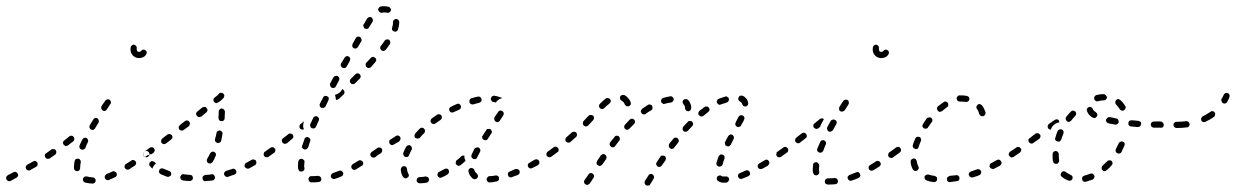

<svg xmlns="http://www.w3.org/2000/svg" viewBox="-30 -573 3978 618"><path d="M275 15Q278 12 278 8Q278 6 277 4Q276 2 275 1Q274 -1 272 -1Q270 -2 268 -2Q257 -3 250 -5Q248 -5 246 -5Q244 -5 242 -4Q240 -3 239 -1Q238 1 237 2Q236 6 238 10Q241 14 245 15Q255 17 268 18Q272 18 275 15ZM26 -3Q27 -5 28 -7Q29 -9 28 -11Q28 -13 27 -14Q26 -16 25 -17Q23 -19 21 -19Q20 -20 18 -20Q16 -20 14 -19L-5 -9Q-8 -7 -10 -3Q-11 1 -9 5Q-7 8 -3 10Q1 11 5 9L23 -1Q25 -2 26 -3ZM344 -5Q345 -7 346 -9Q346 -11 346 -13Q346 -15 345 -16Q343 -20 339 -21Q335 -23 332 -21Q322 -16 313 -13Q311 -12 310 -10Q309 -9 308 -7Q307 -5 307 -3Q307 -1 308 1Q309 4 313 6Q317 8 321 6Q330 2 341 -3Q342 -4 344 -5ZM208 -33V-32Q208 -28 211 -25Q214 -22 218 -22Q220 -22 222 -23Q224 -23 225 -25Q227 -26 227 -28Q228 -30 228 -32V-33Q228 -41 230 -51Q230 -53 230 -55Q229 -57 228 -58Q227 -60 226 -61Q224 -62 222 -62Q218 -63 214 -61Q211 -58 210 -54Q208 -43 208 -33ZM91 -42Q92 -46 90 -50Q88 -53 84 -55Q80 -56 76 -53Q67 -48 58 -43Q55 -41 53 -37Q52 -33 54 -29Q55 -28 57 -26Q59 -25 60 -25Q62 -24 64 -24Q66 -25 68 -26Q77 -31 86 -36Q90 -38 91 -42ZM408 -46Q409 -50 407 -53Q405 -55 404 -56Q402 -57 400 -58Q398 -58 396 -58Q394 -58 393 -56Q384 -51 375 -45Q372 -43 371 -39Q370 -35 372 -32Q373 -30 375 -29Q376 -28 378 -27Q380 -27 382 -27Q384 -27 386 -28Q394 -34 404 -40Q407 -42 408 -46ZM150 -78Q151 -80 151 -82Q152 -84 151 -85Q151 -87 150 -89Q148 -92 144 -93Q139 -94 136 -92Q128 -86 119 -80Q115 -78 114 -74Q114 -70 116 -66Q118 -63 122 -62Q126 -61 130 -63Q139 -69 147 -75Q149 -76 150 -78ZM449 -72Q451 -73 451 -75Q451 -77 451 -79Q450 -81 449 -83Q447 -86 443 -87Q439 -88 435 -85Q433 -84 432 -82Q431 -80 430 -78Q430 -76 431 -74Q431 -72 432 -71Q435 -67 439 -67Q443 -66 446 -68L447 -69Q448 -70 449 -72ZM226 -97Q228 -93 232 -92Q233 -91 235 -91Q237 -91 239 -92Q241 -92 242 -94Q244 -95 245 -97Q248 -106 253 -116Q255 -119 253 -123Q252 -127 248 -129Q245 -131 241 -129Q237 -128 235 -124Q230 -114 226 -105Q225 -101 226 -97ZM209 -125Q210 -129 207 -132Q206 -134 204 -135Q203 -136 201 -136Q199 -136 197 -136Q195 -135 193 -134Q185 -127 177 -121Q175 -120 174 -118Q173 -117 173 -115Q173 -113 173 -111Q174 -109 175 -107Q178 -104 182 -103Q186 -103 189 -105Q197 -112 206 -118Q209 -121 209 -125ZM258 -166Q258 -164 258 -162Q259 -160 260 -159Q261 -157 263 -156Q265 -155 267 -155Q268 -155 270 -155Q272 -156 274 -157Q275 -158 276 -160Q281 -169 287 -178Q289 -181 288 -185Q287 -189 284 -192Q280 -194 276 -193Q272 -192 270 -188Q264 -179 259 -170Q258 -168 258 -166ZM296 -224Q297 -220 300 -218Q303 -215 308 -216Q312 -217 314 -221L325 -238Q328 -241 327 -245Q326 -249 323 -252Q319 -254 315 -253Q311 -252 309 -249L297 -232Q295 -228 296 -224ZM418 -406Q415 -406 412 -408Q410 -411 410 -414Q410 -415 410 -416Q411 -420 409 -424Q407 -427 403 -429Q399 -430 396 -428Q392 -426 391 -422Q390 -418 390 -414Q390 -408 392 -403Q394 -398 398 -394Q402 -390 407 -388Q412 -386 418 -386Q425 -386 431 -389Q437 -392 440 -397Q443 -401 442 -405Q442 -409 438 -411Q435 -414 431 -413Q427 -413 424 -409Q423 -408 422 -407Q420 -406 418 -406Z M657 7Q659 6 660 4Q661 2 662 0Q662 -2 662 -3Q661 -8 658 -10Q655 -13 651 -12Q641 -10 631 -10Q627 -9 624 -6Q621 -3 622 1Q622 3 623 5Q623 7 625 8Q626 9 628 10Q630 10 632 10Q643 9 653 8Q655 8 657 7ZM584 9Q586 9 587 7Q589 6 590 4Q591 3 591 1Q591 -3 589 -7Q586 -10 582 -10Q572 -11 562 -12Q560 -13 558 -12Q556 -12 554 -10Q553 -9 552 -7Q551 -6 550 -4Q550 0 552 4Q555 7 559 8Q569 9 580 10Q582 10 584 9ZM728 -13Q729 -14 730 -16Q731 -18 731 -20Q731 -22 730 -23Q729 -27 725 -29Q721 -31 717 -29Q708 -26 698 -23Q696 -22 695 -21Q693 -20 692 -18Q692 -16 691 -14Q691 -12 692 -10Q692 -9 694 -7Q695 -5 697 -5Q698 -4 700 -3Q702 -3 704 -4Q714 -7 724 -11Q726 -11 728 -13ZM515 -5Q519 -6 521 -10Q521 -12 521 -14Q521 -16 520 -18Q519 -20 518 -21Q516 -22 514 -23Q505 -26 496 -30Q495 -31 493 -31Q491 -31 489 -31Q487 -30 485 -29Q484 -28 483 -26Q481 -22 482 -18Q484 -14 488 -12Q497 -8 508 -4Q512 -3 515 -5ZM450 -45Q451 -50 454 -52Q456 -53 457 -54Q459 -55 461 -54Q463 -54 465 -53Q467 -52 468 -51Q470 -49 472 -47Q471 -46 470 -45Q465 -41 463 -36Q461 -33 461 -30Q456 -34 453 -38Q450 -41 450 -45ZM795 -47Q796 -51 794 -55Q793 -56 792 -58Q790 -59 788 -59Q786 -60 784 -60Q782 -59 781 -59Q772 -54 763 -49Q761 -48 760 -47Q758 -45 758 -43Q757 -41 757 -39Q757 -37 758 -36Q760 -32 764 -31Q768 -29 772 -31Q781 -36 790 -41Q794 -43 795 -47ZM636 -54Q637 -50 640 -48Q642 -47 644 -47Q646 -46 648 -47Q650 -47 651 -49Q653 -50 654 -51Q660 -60 664 -71Q666 -74 665 -78Q663 -82 660 -84Q658 -85 656 -85Q654 -85 652 -84Q650 -84 649 -82Q647 -81 646 -79Q642 -70 637 -62Q635 -58 636 -54ZM837 -72Q839 -73 839 -75Q839 -77 839 -79Q838 -81 837 -83Q835 -86 831 -87Q827 -88 823 -85Q821 -84 820 -82Q819 -80 819 -78Q818 -76 819 -74Q819 -72 820 -71Q823 -67 827 -67Q831 -66 834 -68L835 -69Q836 -70 837 -72ZM431 -79Q432 -83 435 -85Q442 -90 452 -97Q454 -98 455 -99Q457 -99 459 -99Q461 -99 463 -98Q465 -96 466 -95Q467 -93 468 -91Q468 -89 468 -87Q467 -85 466 -84Q465 -82 464 -81Q461 -79 458 -77Q454 -77 450 -75Q444 -74 440 -70Q439 -69 438 -68Q436 -68 435 -69Q434 -70 433 -71Q430 -75 431 -79ZM523 -127Q525 -128 525 -130Q525 -132 525 -134Q524 -136 523 -138Q522 -139 520 -140Q518 -141 516 -142Q514 -142 512 -141Q510 -141 509 -140L492 -127Q491 -126 490 -124Q489 -123 489 -121Q488 -119 489 -117Q489 -115 490 -113Q493 -110 497 -109Q501 -109 504 -111L521 -124Q522 -125 523 -127ZM662 -121Q662 -119 663 -118Q664 -116 666 -115Q668 -113 670 -113Q674 -112 677 -114Q681 -116 682 -120Q684 -130 686 -141Q687 -145 685 -148Q682 -152 678 -153Q674 -153 671 -151Q667 -149 667 -145Q665 -135 662 -125Q662 -123 662 -121ZM563 -156 578 -167Q581 -170 581 -174Q582 -178 579 -181Q577 -185 573 -185Q569 -186 565 -183L551 -172L549 -170Q546 -168 545 -164Q545 -160 547 -156Q548 -155 550 -154Q552 -153 554 -153Q556 -152 558 -153Q560 -153 561 -155ZM676 -186Q678 -183 682 -183Q686 -183 690 -185Q693 -188 693 -192Q694 -203 694 -213Q694 -217 691 -220Q689 -223 684 -224Q680 -224 677 -221Q674 -218 674 -214Q674 -204 673 -194Q673 -190 676 -186ZM638 -218Q638 -222 635 -225Q633 -229 629 -229Q625 -229 621 -227L605 -214Q602 -212 601 -207Q601 -203 604 -200Q606 -197 610 -196Q614 -196 618 -198L634 -211Q637 -214 638 -218ZM657 -252Q657 -256 661 -259Q667 -264 671 -267Q673 -269 673 -270Q674 -270 674 -270Q675 -272 676 -273Q678 -274 679 -274Q681 -275 683 -274Q685 -274 687 -273Q689 -272 690 -270Q692 -268 692 -266V-265Q692 -263 691 -260Q690 -258 688 -256Q688 -256 688 -256Q686 -254 684 -252Q681 -250 675 -245Q674 -245 673 -244Q670 -243 667 -241Q664 -241 663 -242Q661 -243 659 -245Q657 -248 657 -252Z M995 13Q999 13 1002 10Q1005 7 1004 2Q1004 0 1003 -1Q1002 -3 1001 -4Q999 -6 997 -6Q995 -7 993 -7Q984 -6 975 -6Q974 -6 974 -6Q972 -6 970 -6Q968 -5 966 -4Q965 -2 964 -1Q963 1 963 3Q963 7 965 10Q968 14 972 14Q974 14 975 14Q985 14 995 13ZM1072 -7Q1073 -8 1074 -10Q1075 -12 1075 -14Q1075 -16 1074 -18Q1072 -21 1069 -23Q1065 -25 1061 -23Q1051 -19 1042 -16Q1038 -15 1036 -11Q1034 -8 1035 -4Q1036 0 1040 2Q1044 4 1047 3Q1058 0 1068 -5Q1070 -5 1072 -7ZM930 -29Q931 -25 934 -22Q937 -20 942 -21Q943 -21 945 -22Q947 -23 948 -25Q949 -26 950 -28Q950 -30 950 -32Q949 -35 949 -39Q949 -44 950 -51Q951 -55 948 -58Q945 -61 941 -62Q937 -62 934 -60Q931 -57 930 -53Q929 -45 929 -39Q929 -34 930 -29ZM1137 -41Q1138 -43 1139 -45Q1139 -47 1139 -49Q1139 -51 1138 -52Q1135 -56 1131 -57Q1127 -58 1124 -56Q1115 -50 1106 -45Q1102 -43 1101 -39Q1100 -35 1102 -31Q1103 -30 1105 -28Q1106 -27 1108 -27Q1110 -26 1112 -26Q1114 -27 1116 -28Q1125 -33 1134 -39Q1136 -40 1137 -41ZM1184 -75Q1185 -79 1182 -83Q1181 -84 1179 -85Q1178 -87 1176 -87Q1174 -87 1172 -87Q1170 -86 1168 -85L1166 -84Q1163 -81 1162 -77Q1161 -73 1164 -70Q1165 -68 1167 -67Q1168 -66 1170 -66Q1172 -65 1174 -66Q1176 -66 1178 -67L1180 -69Q1183 -71 1184 -75ZM855 -84Q856 -86 856 -88Q857 -90 856 -92Q856 -94 854 -95Q852 -99 848 -99Q844 -100 840 -97Q832 -91 823 -85Q822 -84 821 -82Q819 -81 819 -79Q819 -77 819 -75Q820 -73 821 -71Q822 -70 824 -69Q825 -67 827 -67Q829 -67 831 -67Q833 -68 835 -69Q843 -75 852 -81Q854 -82 855 -84ZM942 -101Q942 -99 943 -97Q944 -95 946 -94Q947 -93 949 -92Q953 -91 957 -93Q960 -95 962 -99Q965 -108 968 -118Q970 -122 968 -126Q966 -130 962 -131Q961 -132 959 -132Q957 -132 955 -131Q953 -130 952 -129Q950 -127 950 -125Q946 -115 943 -105Q942 -103 942 -101ZM913 -129Q914 -130 914 -132Q914 -134 914 -136Q913 -138 912 -140Q909 -143 905 -143Q901 -144 898 -141L881 -128Q878 -126 877 -122Q877 -117 879 -114Q882 -111 886 -110Q890 -110 894 -112L910 -126Q912 -127 913 -129ZM939 -157Q938 -158 936 -159Q935 -161 934 -163Q934 -165 934 -167Q934 -169 935 -171Q936 -172 938 -174L949 -183Q946 -177 946 -171Q945 -164 948 -158Q948 -157 948 -157Q947 -156 946 -156Q944 -156 943 -156Q941 -156 939 -157ZM969 -166Q970 -162 974 -160Q978 -159 982 -160Q986 -162 987 -165L996 -185Q998 -189 996 -193Q995 -196 991 -198Q987 -200 983 -198Q979 -197 978 -193L969 -174Q967 -170 969 -166ZM999 -232Q1001 -228 1004 -226Q1008 -225 1012 -226Q1016 -227 1018 -231L1027 -250Q1029 -254 1028 -258Q1027 -262 1023 -263Q1021 -264 1019 -264Q1017 -265 1015 -264Q1013 -263 1012 -262Q1010 -261 1010 -259L1000 -240Q998 -236 999 -232ZM1063 -275Q1068 -279 1071 -285V-286Q1073 -286 1074 -285Q1075 -284 1076 -283Q1079 -280 1079 -276Q1079 -272 1076 -269L1060 -254Q1058 -253 1056 -252Q1053 -251 1051 -252Q1051 -258 1049 -265Q1049 -266 1048 -268Q1050 -268 1052 -269Q1058 -271 1063 -275ZM1033 -297Q1034 -293 1037 -291Q1039 -290 1041 -290Q1043 -290 1045 -290Q1047 -291 1049 -292Q1050 -294 1051 -295L1061 -314Q1063 -318 1062 -322Q1061 -326 1057 -328Q1055 -329 1053 -329Q1051 -329 1049 -328Q1047 -328 1046 -327Q1044 -325 1043 -324L1033 -305Q1031 -301 1033 -297ZM1131 -327Q1131 -331 1128 -334Q1125 -337 1121 -337Q1117 -337 1114 -334L1099 -319Q1096 -316 1096 -312Q1096 -308 1099 -305Q1102 -302 1106 -302Q1110 -302 1113 -305L1128 -320Q1131 -323 1131 -327ZM1067 -361Q1069 -357 1072 -355Q1076 -353 1080 -354Q1084 -355 1086 -359L1096 -377Q1098 -381 1097 -385Q1096 -389 1093 -391Q1089 -393 1085 -392Q1081 -391 1079 -387L1068 -369Q1066 -365 1067 -361ZM1181 -380Q1181 -385 1177 -387Q1174 -390 1170 -390Q1166 -390 1163 -386Q1157 -379 1149 -371Q1146 -368 1147 -364Q1147 -359 1150 -357Q1153 -354 1157 -354Q1161 -354 1164 -357Q1171 -365 1178 -373Q1181 -376 1181 -380ZM1226 -438Q1226 -442 1222 -445Q1219 -447 1215 -446Q1211 -446 1208 -442Q1203 -434 1196 -425Q1193 -422 1194 -418Q1194 -414 1198 -411Q1201 -409 1205 -409Q1209 -410 1212 -413Q1219 -422 1225 -431Q1227 -434 1226 -438ZM1104 -424Q1105 -420 1108 -418Q1112 -416 1116 -417Q1120 -418 1122 -422L1133 -440Q1135 -444 1133 -448Q1132 -452 1129 -454Q1125 -456 1121 -455Q1117 -454 1115 -450L1105 -432Q1103 -428 1104 -424ZM1255 -502Q1255 -506 1252 -509Q1249 -512 1245 -512Q1241 -512 1238 -509Q1235 -506 1235 -502Q1235 -500 1235 -499Q1235 -493 1232 -484Q1231 -481 1232 -477Q1234 -473 1238 -472Q1242 -470 1246 -472Q1250 -474 1251 -478Q1255 -490 1255 -499Q1255 -501 1255 -502ZM1140 -488Q1141 -483 1144 -481Q1148 -479 1152 -480Q1156 -481 1158 -485Q1164 -495 1169 -503Q1171 -506 1170 -510Q1169 -514 1166 -517Q1164 -518 1162 -518Q1160 -518 1158 -518Q1156 -518 1155 -516Q1153 -515 1152 -514Q1147 -506 1141 -495Q1138 -492 1140 -488ZM1195 -552Q1193 -551 1191 -550Q1190 -549 1189 -547Q1188 -546 1187 -544Q1187 -542 1188 -540Q1189 -536 1192 -534Q1196 -531 1200 -532Q1203 -533 1206 -533Q1211 -533 1216 -532Q1220 -531 1223 -533Q1227 -535 1228 -539Q1229 -543 1227 -546Q1225 -550 1221 -551Q1214 -553 1206 -553Q1200 -553 1195 -552Z M1346 14Q1348 13 1349 11Q1350 9 1351 7Q1351 5 1351 4Q1350 -1 1347 -3Q1343 -5 1339 -5Q1330 -3 1321 -3Q1319 -3 1317 -2Q1315 -1 1314 0Q1312 2 1312 4Q1311 5 1311 7Q1311 12 1314 14Q1317 17 1321 17Q1332 17 1343 15Q1345 15 1346 14ZM1575 7Q1577 4 1576 0Q1576 -2 1575 -4Q1574 -6 1572 -7Q1570 -8 1568 -8Q1566 -9 1564 -8Q1554 -6 1546 -6Q1544 -6 1542 -5Q1540 -4 1539 -2Q1538 -1 1537 1Q1536 3 1536 5Q1537 9 1540 12Q1543 15 1547 14Q1557 14 1568 11Q1572 11 1575 7ZM1500 4Q1504 3 1506 0Q1508 -2 1508 -4Q1509 -5 1509 -7Q1508 -9 1507 -11Q1506 -13 1505 -14Q1499 -19 1497 -25Q1497 -27 1495 -29Q1494 -30 1492 -31Q1491 -32 1489 -32Q1487 -33 1485 -32Q1481 -31 1479 -28Q1477 -24 1478 -20Q1481 -7 1492 2Q1496 4 1500 4ZM1274 1Q1278 2 1281 -1Q1283 -2 1284 -3Q1285 -5 1286 -7Q1286 -9 1286 -11Q1285 -13 1284 -14Q1281 -20 1280 -29Q1280 -31 1279 -33Q1278 -35 1277 -36Q1275 -37 1273 -38Q1272 -38 1270 -38Q1265 -38 1263 -35Q1260 -32 1260 -27Q1261 -13 1267 -4Q1270 0 1274 1ZM1415 -18Q1416 -22 1414 -26Q1413 -27 1412 -29Q1410 -30 1408 -30Q1406 -31 1404 -30Q1402 -30 1401 -29Q1392 -24 1384 -20Q1382 -19 1380 -18Q1379 -16 1379 -14Q1378 -12 1378 -10Q1378 -8 1379 -6Q1381 -3 1385 -1Q1389 0 1392 -2Q1402 -6 1411 -12Q1414 -14 1415 -18ZM1642 -15Q1644 -19 1642 -23Q1642 -25 1640 -26Q1639 -28 1637 -28Q1635 -29 1633 -29Q1631 -29 1629 -29Q1620 -25 1611 -21Q1607 -20 1605 -16Q1604 -12 1605 -9Q1606 -7 1607 -5Q1608 -4 1610 -3Q1612 -2 1614 -2Q1616 -2 1618 -3Q1627 -6 1637 -10Q1641 -12 1642 -15ZM1704 -44Q1705 -45 1706 -47Q1706 -49 1706 -51Q1706 -53 1705 -55Q1703 -59 1699 -60Q1695 -61 1691 -59Q1683 -54 1674 -49Q1672 -48 1671 -47Q1670 -45 1669 -43Q1668 -42 1669 -40Q1669 -38 1670 -36Q1672 -32 1676 -31Q1679 -30 1683 -32Q1692 -36 1701 -41Q1703 -42 1704 -44ZM1453 -42Q1451 -40 1449 -40Q1447 -39 1445 -39Q1444 -40 1442 -41Q1440 -42 1439 -43Q1436 -46 1437 -50Q1437 -55 1440 -57Q1448 -63 1455 -70Q1457 -72 1460 -72Q1462 -73 1465 -72Q1464 -65 1467 -59Q1467 -57 1469 -55Q1469 -55 1469 -55Q1469 -55 1468 -55Q1461 -48 1453 -42ZM1487 -71Q1487 -69 1488 -67Q1488 -65 1490 -64Q1491 -63 1493 -62Q1495 -61 1497 -61Q1499 -61 1501 -61Q1502 -62 1504 -63Q1505 -65 1506 -67Q1510 -75 1515 -84Q1516 -86 1516 -88Q1516 -90 1516 -92Q1515 -93 1514 -95Q1513 -97 1511 -98Q1507 -99 1503 -98Q1499 -97 1497 -94Q1492 -84 1488 -75Q1487 -73 1487 -71ZM1749 -75Q1750 -79 1747 -83Q1745 -86 1741 -87Q1737 -88 1733 -85Q1729 -82 1729 -78Q1728 -74 1730 -71Q1733 -68 1737 -67Q1741 -66 1744 -69H1745Q1748 -71 1749 -75ZM1185 -73 1196 -80Q1200 -83 1200 -87Q1201 -91 1199 -94Q1198 -96 1196 -97Q1194 -98 1192 -98Q1190 -99 1188 -98Q1187 -98 1185 -97L1174 -89L1168 -85Q1165 -83 1164 -79Q1163 -75 1166 -71Q1168 -68 1172 -67Q1176 -66 1180 -69ZM1269 -73Q1271 -69 1274 -68Q1278 -67 1282 -68Q1286 -70 1287 -74Q1290 -83 1295 -91Q1297 -95 1295 -99Q1294 -103 1290 -105Q1287 -107 1283 -105Q1279 -104 1277 -100Q1272 -91 1268 -81Q1267 -77 1269 -73ZM1259 -125Q1260 -129 1258 -132Q1257 -134 1255 -135Q1253 -136 1251 -137Q1250 -137 1248 -137Q1246 -136 1244 -135L1227 -124Q1223 -122 1223 -118Q1222 -114 1224 -111Q1225 -109 1227 -108Q1228 -107 1230 -106Q1232 -106 1234 -106Q1236 -107 1238 -108L1255 -118Q1258 -121 1259 -125ZM1522 -130Q1523 -125 1527 -123Q1528 -122 1530 -122Q1532 -121 1534 -122Q1536 -122 1538 -123Q1539 -124 1540 -126L1551 -143Q1554 -146 1553 -150Q1552 -154 1549 -157Q1547 -158 1545 -158Q1543 -158 1541 -158Q1539 -158 1537 -157Q1536 -155 1535 -154L1524 -137Q1521 -134 1522 -130ZM1304 -136Q1304 -132 1307 -129Q1311 -127 1315 -127Q1319 -127 1322 -130Q1328 -138 1335 -144Q1338 -147 1338 -152Q1338 -156 1335 -159Q1332 -162 1328 -162Q1324 -162 1321 -159Q1313 -151 1307 -144Q1304 -140 1304 -136ZM1356 -185Q1355 -181 1358 -178Q1360 -175 1364 -174Q1369 -173 1372 -176Q1380 -182 1388 -187Q1391 -189 1392 -193Q1393 -197 1391 -201Q1389 -204 1385 -205Q1380 -206 1377 -204Q1368 -198 1360 -192Q1357 -190 1356 -185ZM1561 -188Q1562 -184 1565 -182Q1569 -179 1573 -180Q1577 -181 1579 -185Q1585 -194 1590 -202Q1591 -203 1591 -205Q1592 -207 1591 -209Q1591 -211 1590 -213Q1589 -214 1587 -215Q1583 -218 1579 -217Q1575 -216 1573 -212Q1568 -205 1562 -196Q1560 -192 1561 -188ZM1416 -224Q1415 -220 1417 -216Q1419 -212 1423 -211Q1427 -210 1430 -212Q1439 -216 1448 -220Q1450 -221 1451 -222Q1453 -224 1453 -226Q1454 -228 1454 -230Q1454 -232 1453 -233Q1451 -237 1447 -239Q1444 -240 1440 -238Q1430 -234 1421 -229Q1418 -228 1416 -224ZM1484 -255Q1483 -253 1482 -252Q1481 -250 1481 -248Q1481 -246 1481 -244Q1482 -240 1486 -238Q1490 -236 1494 -237Q1503 -240 1512 -242Q1516 -243 1519 -247Q1521 -250 1520 -254Q1519 -256 1518 -258Q1517 -260 1515 -261Q1514 -262 1512 -262Q1510 -262 1508 -262Q1498 -260 1488 -257Q1486 -256 1484 -255ZM1552 -249Q1549 -252 1550 -256Q1551 -260 1554 -263Q1557 -265 1561 -265Q1573 -263 1583 -259Q1583 -259 1584 -259Q1585 -258 1586 -257Q1585 -257 1585 -257Q1578 -255 1573 -251Q1569 -248 1566 -243Q1562 -244 1558 -245Q1554 -245 1552 -249Z M2075 -5Q2074 -9 2070 -12Q2069 -13 2067 -13Q2065 -13 2063 -13Q2061 -12 2059 -11Q2058 -10 2057 -8L2046 9Q2044 13 2045 17Q2046 21 2049 23Q2051 24 2053 24Q2055 25 2057 24Q2059 24 2061 23Q2062 21 2063 20L2074 2Q2076 -1 2075 -5ZM1882 -4Q1882 -6 1882 -8Q1881 -10 1880 -12Q1879 -13 1878 -14Q1876 -15 1874 -16Q1872 -16 1870 -16Q1868 -15 1866 -14Q1865 -13 1864 -11Q1856 0 1852 6Q1849 10 1850 14Q1851 18 1854 20Q1856 21 1858 22Q1860 22 1862 22Q1864 21 1865 20Q1867 19 1868 18Q1873 11 1880 0Q1881 -2 1882 -4ZM2307 15Q2312 14 2314 11Q2317 8 2317 4Q2317 2 2316 0Q2315 -2 2313 -3Q2312 -4 2310 -5Q2308 -5 2306 -5Q2302 -5 2298 -5Q2295 -5 2293 -6Q2292 -7 2290 -8Q2288 -9 2286 -8Q2284 -8 2282 -7Q2281 -6 2279 -5Q2277 -2 2277 3Q2277 7 2281 9Q2288 15 2298 15Q2303 15 2307 15ZM2384 -11Q2385 -15 2383 -19Q2383 -21 2381 -22Q2380 -24 2378 -24Q2376 -25 2374 -25Q2372 -25 2370 -24Q2361 -20 2352 -16Q2348 -15 2346 -11Q2345 -7 2346 -3Q2347 -2 2348 0Q2350 1 2351 2Q2353 3 2355 3Q2357 3 2359 2Q2368 -1 2379 -6Q2382 -8 2384 -11ZM2444 -43Q2446 -45 2446 -47Q2447 -49 2446 -51Q2446 -53 2445 -54Q2443 -58 2439 -59Q2435 -60 2431 -57Q2422 -52 2414 -47Q2412 -46 2411 -44Q2410 -43 2409 -41Q2409 -39 2409 -37Q2409 -35 2410 -33Q2412 -30 2416 -29Q2420 -28 2424 -30Q2433 -35 2442 -40Q2443 -42 2444 -43ZM2113 -61Q2114 -63 2113 -65Q2113 -66 2112 -68Q2111 -70 2109 -71Q2105 -73 2101 -72Q2097 -72 2095 -68L2084 -51Q2083 -49 2082 -47Q2082 -46 2082 -44Q2083 -42 2084 -40Q2085 -38 2087 -37Q2090 -35 2094 -36Q2098 -37 2100 -40L2112 -57Q2113 -59 2113 -61ZM2277 -42Q2279 -38 2283 -37Q2285 -36 2287 -37Q2289 -37 2291 -38Q2293 -39 2294 -40Q2295 -42 2296 -44Q2298 -53 2302 -62Q2302 -64 2302 -66Q2302 -68 2302 -70Q2301 -72 2299 -73Q2298 -75 2296 -75Q2292 -77 2288 -75Q2285 -73 2283 -70Q2279 -59 2276 -49Q2275 -45 2277 -42ZM1922 -69Q1921 -73 1918 -75Q1916 -76 1914 -77Q1912 -77 1910 -77Q1908 -76 1907 -75Q1905 -74 1904 -73L1892 -55Q1890 -51 1890 -47Q1891 -43 1895 -41Q1896 -40 1898 -39Q1900 -39 1902 -39Q1904 -40 1906 -41Q1907 -42 1909 -44L1921 -61Q1923 -65 1922 -69ZM2489 -75Q2490 -79 2487 -83Q2486 -84 2484 -85Q2483 -86 2481 -87Q2479 -87 2477 -87Q2475 -86 2473 -85Q2469 -83 2469 -78Q2468 -74 2470 -71Q2471 -69 2473 -68Q2475 -67 2477 -67Q2479 -66 2481 -67Q2482 -67 2484 -68L2485 -69Q2488 -71 2489 -75ZM1767 -85Q1768 -87 1768 -89Q1768 -91 1768 -93Q1767 -95 1766 -97Q1764 -100 1759 -101Q1755 -101 1752 -99Q1743 -92 1733 -85Q1732 -84 1731 -82Q1730 -81 1729 -79Q1729 -77 1729 -75Q1730 -73 1731 -71Q1733 -68 1737 -67Q1741 -66 1745 -69Q1754 -76 1764 -83Q1766 -84 1767 -85ZM2155 -121Q2154 -125 2151 -128Q2149 -129 2147 -130Q2145 -130 2143 -130Q2142 -130 2140 -129Q2138 -128 2137 -126Q2131 -118 2124 -110Q2123 -108 2123 -106Q2122 -104 2123 -102Q2123 -100 2124 -99Q2125 -97 2126 -96Q2130 -93 2134 -94Q2138 -94 2140 -98Q2147 -106 2153 -114Q2155 -117 2155 -121ZM1965 -127Q1965 -131 1962 -134Q1958 -137 1954 -136Q1950 -136 1948 -132Q1941 -124 1934 -115Q1932 -112 1932 -108Q1933 -104 1936 -101Q1938 -100 1940 -99Q1942 -99 1944 -99Q1946 -99 1947 -100Q1949 -101 1950 -103Q1957 -112 1963 -120Q1966 -123 1965 -127ZM2303 -113Q2303 -111 2304 -109Q2304 -107 2305 -105Q2307 -104 2309 -103Q2312 -101 2316 -102Q2320 -104 2322 -107Q2326 -116 2331 -125Q2332 -127 2332 -129Q2333 -131 2332 -133Q2331 -135 2330 -136Q2329 -138 2327 -139Q2323 -141 2320 -140Q2316 -138 2314 -135Q2308 -125 2304 -116Q2303 -115 2303 -113ZM1826 -135Q1827 -137 1827 -139Q1827 -141 1827 -142Q1826 -144 1825 -146Q1822 -149 1818 -149Q1814 -149 1811 -147Q1802 -139 1793 -131Q1790 -129 1790 -125Q1789 -120 1792 -117Q1793 -116 1795 -115Q1797 -114 1799 -114Q1801 -114 1803 -114Q1805 -115 1806 -116Q1815 -124 1824 -132Q1826 -133 1826 -135ZM2200 -170Q2201 -172 2201 -174Q2201 -176 2200 -178Q2199 -180 2198 -181Q2195 -184 2191 -184Q2186 -184 2184 -181Q2177 -173 2169 -165Q2167 -162 2167 -158Q2167 -154 2170 -151Q2172 -150 2174 -149Q2175 -149 2177 -149Q2179 -149 2181 -150Q2183 -151 2184 -152Q2191 -160 2198 -167Q2199 -168 2200 -170ZM2014 -181Q2014 -185 2011 -188Q2010 -189 2008 -190Q2006 -191 2004 -191Q2002 -191 2000 -190Q1998 -189 1997 -188Q1989 -180 1982 -172Q1979 -169 1979 -165Q1979 -161 1982 -158Q1985 -155 1989 -155Q1993 -156 1996 -159Q2004 -167 2011 -174Q2014 -177 2014 -181ZM2345 -193 2338 -179Q2336 -175 2337 -171Q2338 -167 2342 -165Q2344 -165 2346 -164Q2348 -164 2349 -165Q2351 -165 2353 -166Q2355 -168 2355 -169L2363 -183Q2364 -185 2365 -188Q2367 -191 2366 -195Q2365 -199 2361 -201Q2359 -202 2357 -202Q2355 -202 2353 -202Q2351 -201 2350 -200Q2348 -198 2347 -197Q2346 -195 2345 -193ZM1882 -194Q1882 -198 1879 -201Q1875 -203 1871 -203Q1867 -203 1864 -200Q1856 -191 1848 -183Q1846 -180 1846 -176Q1846 -172 1849 -169Q1850 -168 1852 -167Q1854 -166 1856 -166Q1858 -166 1860 -167Q1861 -168 1863 -169Q1870 -177 1879 -186Q1882 -189 1882 -194ZM2254 -219Q2254 -223 2252 -226Q2249 -230 2245 -230Q2241 -231 2238 -229Q2230 -223 2221 -216Q2220 -215 2219 -213Q2218 -211 2218 -209Q2217 -207 2218 -205Q2219 -203 2220 -202Q2222 -199 2227 -198Q2231 -198 2234 -200Q2242 -207 2250 -213Q2253 -215 2254 -219ZM2070 -224Q2071 -229 2069 -232Q2068 -234 2067 -235Q2065 -236 2063 -236Q2061 -237 2059 -237Q2057 -236 2055 -235Q2046 -229 2037 -223Q2034 -220 2033 -216Q2032 -212 2035 -209Q2036 -207 2038 -206Q2039 -205 2041 -205Q2043 -204 2045 -205Q2047 -205 2049 -207Q2057 -213 2066 -218Q2070 -220 2070 -224ZM2175 -225Q2175 -221 2178 -218Q2180 -215 2185 -215Q2187 -215 2188 -215Q2190 -216 2192 -218Q2193 -219 2194 -221Q2195 -223 2195 -225Q2195 -225 2195 -225Q2195 -233 2192 -240Q2190 -246 2185 -251Q2182 -254 2178 -254Q2173 -254 2170 -252Q2169 -250 2168 -248Q2167 -247 2167 -245Q2167 -243 2168 -241Q2169 -239 2170 -237Q2175 -233 2175 -225Q2175 -225 2175 -225ZM1936 -246Q1936 -250 1934 -254Q1933 -255 1931 -256Q1929 -257 1927 -257Q1925 -258 1923 -257Q1921 -257 1920 -256Q1911 -249 1901 -239Q1898 -236 1898 -232Q1898 -228 1901 -225Q1904 -222 1908 -222Q1912 -222 1915 -225Q1924 -234 1932 -240Q1935 -242 1936 -246ZM2359 -238Q2360 -234 2363 -232Q2367 -230 2371 -230Q2373 -231 2374 -232Q2376 -233 2377 -235Q2378 -237 2378 -238Q2379 -240 2378 -242Q2377 -250 2372 -256Q2367 -262 2360 -265Q2358 -265 2356 -265Q2354 -265 2352 -265Q2350 -264 2349 -262Q2348 -261 2347 -259Q2345 -255 2347 -252Q2348 -248 2352 -246Q2355 -245 2356 -243Q2358 -241 2359 -238ZM1983 -234Q1985 -232 1986 -232Q1988 -231 1990 -231Q1992 -230 1994 -231Q1998 -233 2000 -236Q2001 -240 2000 -244Q1997 -252 1992 -257Q1987 -263 1980 -267Q1976 -268 1972 -267Q1968 -266 1966 -262Q1965 -258 1966 -254Q1968 -250 1971 -249Q1978 -245 1981 -237Q1982 -235 1983 -234ZM2315 -248Q2317 -251 2316 -255Q2316 -257 2314 -259Q2313 -260 2311 -261Q2310 -262 2308 -263Q2306 -263 2304 -262Q2294 -259 2283 -255Q2281 -254 2280 -253Q2279 -251 2278 -249Q2277 -248 2277 -246Q2277 -244 2278 -242Q2280 -238 2284 -236Q2287 -235 2291 -237Q2300 -240 2309 -243Q2313 -244 2315 -248ZM2134 -245Q2135 -246 2136 -247Q2138 -249 2138 -251Q2139 -253 2138 -255Q2138 -259 2134 -261Q2131 -264 2127 -263Q2116 -261 2105 -258Q2101 -257 2099 -253Q2097 -249 2098 -246Q2098 -244 2100 -242Q2101 -241 2103 -240Q2104 -239 2106 -238Q2108 -238 2110 -239Q2120 -242 2130 -243Q2132 -244 2134 -245Z M2658 20Q2662 20 2665 17Q2668 13 2667 9Q2667 7 2666 6Q2665 4 2664 2Q2662 1 2660 1Q2658 0 2656 0Q2647 1 2638 1Q2637 1 2635 1Q2631 1 2628 4Q2625 6 2625 11Q2625 13 2625 14Q2626 16 2627 18Q2629 19 2631 20Q2632 21 2634 21Q2636 21 2638 21Q2648 21 2658 20ZM2739 -6Q2740 -9 2738 -13Q2737 -17 2733 -19Q2729 -20 2725 -18Q2715 -14 2705 -10Q2703 -10 2702 -8Q2700 -7 2699 -5Q2698 -4 2698 -2Q2698 0 2699 2Q2700 6 2704 8Q2708 10 2712 8Q2722 5 2733 0Q2737 -2 2739 -6ZM2589 -13Q2590 -11 2591 -10Q2593 -9 2595 -9Q2597 -8 2599 -9Q2601 -9 2602 -10Q2604 -11 2605 -13Q2606 -14 2607 -16Q2607 -18 2607 -20Q2605 -28 2607 -40Q2607 -44 2604 -47Q2602 -50 2598 -51Q2594 -51 2590 -49Q2587 -46 2587 -42Q2585 -28 2587 -17Q2588 -15 2589 -13ZM2803 -40Q2804 -41 2805 -43Q2805 -45 2805 -47Q2804 -49 2803 -51Q2801 -54 2797 -55Q2793 -56 2790 -54Q2780 -47 2771 -42Q2767 -40 2766 -36Q2765 -32 2767 -28Q2768 -27 2770 -25Q2771 -24 2773 -24Q2775 -23 2777 -24Q2779 -24 2781 -25Q2790 -30 2800 -37Q2802 -38 2803 -40ZM2852 -75Q2853 -79 2850 -83Q2849 -84 2847 -85Q2846 -87 2844 -87Q2842 -87 2840 -87Q2838 -86 2836 -85L2833 -83Q2829 -80 2829 -76Q2828 -72 2830 -69Q2831 -67 2833 -66Q2835 -65 2837 -65Q2839 -64 2841 -65Q2843 -65 2844 -66L2848 -69Q2851 -71 2852 -75ZM2506 -85Q2507 -87 2507 -89Q2507 -91 2507 -93Q2506 -94 2505 -96Q2503 -99 2499 -100Q2495 -101 2491 -98Q2480 -90 2473 -85Q2472 -84 2471 -82Q2470 -81 2469 -79Q2469 -77 2469 -75Q2470 -73 2471 -71Q2473 -68 2477 -67Q2481 -66 2485 -69Q2492 -74 2503 -82Q2505 -83 2506 -85ZM2601 -87Q2603 -83 2607 -82Q2611 -81 2614 -82Q2618 -84 2620 -88Q2623 -97 2628 -108Q2629 -110 2629 -112Q2629 -114 2628 -116Q2627 -118 2626 -119Q2625 -120 2623 -121Q2621 -122 2619 -122Q2617 -122 2615 -121Q2613 -121 2612 -119Q2611 -118 2610 -116Q2605 -105 2601 -95Q2599 -91 2601 -87ZM2567 -134Q2567 -138 2565 -142Q2563 -143 2562 -144Q2560 -145 2558 -146Q2556 -146 2554 -145Q2552 -145 2551 -144L2533 -130Q2530 -127 2529 -123Q2529 -119 2531 -116Q2534 -112 2538 -112Q2542 -111 2545 -114L2563 -128Q2566 -130 2567 -134ZM2632 -160Q2632 -158 2633 -156Q2633 -154 2634 -153Q2636 -151 2637 -150Q2641 -148 2645 -150Q2649 -151 2651 -154Q2656 -164 2662 -174Q2663 -175 2663 -177Q2663 -179 2663 -181Q2662 -183 2661 -185Q2660 -186 2658 -187Q2654 -189 2650 -188Q2646 -187 2644 -184Q2639 -174 2633 -164Q2632 -162 2632 -160ZM2597 -158Q2593 -159 2590 -162Q2589 -163 2588 -165Q2588 -167 2588 -169Q2588 -171 2589 -173Q2590 -175 2592 -176L2609 -190Q2612 -192 2616 -192Q2619 -192 2622 -190Q2618 -182 2614 -175Q2611 -170 2610 -165L2604 -160Q2601 -158 2597 -158ZM2671 -221Q2671 -217 2675 -215Q2678 -213 2682 -214Q2686 -215 2689 -218Q2695 -228 2701 -237Q2703 -240 2702 -244Q2702 -249 2698 -251Q2695 -253 2691 -252Q2686 -251 2684 -248Q2678 -239 2672 -229Q2670 -226 2671 -221ZM2807 -406Q2804 -406 2801 -408Q2799 -411 2799 -414Q2799 -415 2799 -416Q2800 -420 2798 -424Q2796 -427 2792 -429Q2788 -430 2785 -428Q2781 -426 2780 -422Q2779 -418 2779 -414Q2779 -408 2781 -403Q2783 -398 2787 -394Q2791 -390 2796 -388Q2801 -386 2807 -386Q2814 -386 2820 -389Q2826 -392 2829 -397Q2832 -401 2831 -405Q2831 -409 2827 -411Q2824 -414 2820 -413Q2816 -413 2813 -409Q2812 -408 2811 -407Q2809 -406 2807 -406Z M3054 9Q3056 8 3057 6Q3058 5 3058 3Q3059 1 3058 -1Q3058 -5 3054 -8Q3051 -10 3047 -9Q3037 -8 3027 -7Q3025 -6 3023 -5Q3021 -4 3020 -3Q3019 -1 3018 1Q3017 2 3018 4Q3018 9 3021 11Q3024 14 3029 13Q3039 12 3050 10Q3052 10 3054 9ZM2983 11Q2986 9 2986 5Q2987 3 2986 1Q2986 -1 2985 -3Q2983 -4 2982 -5Q2980 -6 2978 -7Q2968 -8 2959 -11Q2957 -12 2955 -11Q2953 -11 2951 -10Q2950 -9 2948 -8Q2947 -6 2946 -5Q2945 -1 2947 3Q2949 7 2953 8Q2963 12 2975 13Q2979 14 2983 11ZM3125 -11Q3127 -13 3127 -14Q3128 -16 3128 -18Q3128 -20 3128 -22Q3126 -26 3122 -28Q3119 -29 3115 -28Q3105 -24 3095 -21Q3093 -20 3092 -19Q3090 -18 3089 -16Q3088 -14 3088 -12Q3088 -10 3089 -9Q3089 -7 3091 -5Q3092 -4 3094 -3Q3095 -2 3097 -2Q3099 -1 3101 -2Q3112 -5 3122 -9Q3124 -10 3125 -11ZM2914 -23Q2918 -22 2922 -24Q2925 -26 2927 -30Q2928 -34 2926 -37Q2922 -45 2921 -54Q2920 -58 2917 -61Q2914 -63 2910 -63Q2906 -62 2903 -59Q2901 -56 2901 -52Q2902 -39 2908 -28Q2910 -24 2914 -23ZM3192 -43Q3193 -45 3193 -46Q3194 -48 3194 -50Q3193 -52 3192 -54Q3190 -58 3186 -59Q3182 -60 3179 -58Q3170 -53 3161 -48Q3159 -47 3157 -46Q3156 -44 3156 -42Q3155 -40 3155 -38Q3155 -36 3156 -35Q3158 -31 3162 -30Q3166 -28 3170 -30Q3179 -35 3189 -40Q3190 -41 3192 -43ZM3238 -75Q3239 -79 3236 -83Q3235 -84 3233 -85Q3232 -86 3230 -87Q3228 -87 3226 -87Q3224 -86 3222 -85H3221Q3218 -82 3217 -78Q3216 -74 3219 -71Q3220 -69 3222 -68Q3223 -67 3225 -66Q3227 -66 3229 -67Q3231 -67 3233 -68L3234 -69Q3237 -71 3238 -75ZM2870 -89Q2871 -93 2868 -96Q2866 -100 2862 -100Q2857 -101 2854 -98Q2845 -92 2836 -85Q2833 -83 2832 -79Q2831 -75 2834 -71Q2835 -70 2837 -69Q2838 -68 2840 -67Q2842 -67 2844 -67Q2846 -68 2848 -69Q2857 -75 2866 -82Q2870 -85 2870 -89ZM2909 -99Q2911 -95 2915 -94Q2919 -92 2923 -94Q2926 -96 2927 -100Q2930 -110 2934 -119Q2936 -123 2934 -127Q2933 -131 2929 -132Q2927 -133 2925 -133Q2923 -133 2921 -132Q2919 -132 2918 -130Q2917 -129 2916 -127Q2911 -116 2908 -106Q2907 -102 2909 -99ZM2939 -170Q2939 -168 2939 -166Q2940 -164 2941 -163Q2942 -161 2944 -160Q2947 -158 2951 -159Q2955 -159 2957 -163Q2963 -171 2969 -180Q2972 -183 2971 -187Q2971 -191 2967 -194Q2964 -196 2960 -195Q2956 -195 2953 -192Q2947 -183 2941 -174Q2940 -172 2939 -170ZM3128 -236Q3126 -237 3124 -238Q3122 -238 3120 -238Q3118 -237 3117 -236Q3113 -233 3113 -229Q3112 -225 3115 -222Q3120 -215 3122 -206Q3123 -204 3124 -203Q3125 -201 3127 -200Q3129 -199 3131 -199Q3133 -199 3135 -199Q3139 -201 3141 -204Q3143 -208 3142 -212Q3138 -224 3131 -234Q3130 -235 3128 -236ZM2987 -228Q2986 -226 2986 -224Q2986 -222 2987 -220Q2987 -218 2989 -216Q2990 -215 2992 -214Q2993 -213 2995 -213Q2997 -213 2999 -214Q3001 -214 3003 -216Q3011 -223 3018 -228Q3022 -230 3022 -234Q3023 -239 3021 -242Q3018 -245 3014 -246Q3010 -247 3007 -244Q2998 -238 2989 -231Q2988 -229 2987 -228ZM3058 -266Q3054 -266 3051 -262Q3049 -259 3049 -255Q3050 -251 3053 -248Q3056 -246 3060 -246Q3063 -246 3066 -246Q3071 -246 3078 -245Q3082 -244 3085 -246Q3089 -248 3090 -252Q3091 -256 3089 -260Q3087 -263 3083 -264Q3074 -266 3066 -266Q3062 -266 3058 -266Z M3490 2Q3492 1 3492 -1Q3493 -3 3493 -5Q3493 -7 3492 -8Q3490 -12 3487 -14Q3483 -15 3479 -14Q3470 -10 3461 -8Q3459 -7 3457 -6Q3455 -5 3454 -3Q3453 -1 3453 1Q3453 3 3453 4Q3454 9 3457 11Q3461 13 3465 12Q3476 9 3487 5Q3489 4 3490 2ZM3412 9Q3414 9 3416 8Q3418 8 3419 6Q3421 5 3422 3Q3423 -1 3422 -5Q3420 -9 3416 -10Q3408 -14 3401 -19Q3397 -22 3393 -22Q3389 -21 3387 -18Q3385 -17 3385 -15Q3384 -13 3384 -11Q3384 -9 3385 -7Q3386 -5 3388 -4Q3397 4 3409 8Q3410 9 3412 9ZM3550 -44Q3551 -46 3551 -48Q3551 -50 3550 -52Q3549 -53 3548 -55Q3546 -56 3544 -57Q3542 -57 3540 -57Q3538 -57 3537 -56Q3535 -56 3534 -54Q3527 -47 3519 -40Q3518 -39 3517 -37Q3516 -35 3516 -33Q3516 -31 3516 -29Q3517 -27 3518 -26Q3520 -24 3521 -23Q3523 -23 3525 -22Q3527 -22 3529 -23Q3531 -24 3532 -25Q3541 -32 3548 -41Q3550 -42 3550 -44ZM3359 -54Q3360 -52 3361 -50Q3362 -48 3364 -47Q3365 -46 3367 -46Q3369 -45 3371 -46Q3373 -46 3375 -47Q3376 -48 3377 -50Q3379 -52 3379 -53Q3379 -55 3379 -57Q3378 -64 3378 -71Q3378 -74 3378 -76Q3378 -81 3375 -84Q3372 -87 3368 -87Q3364 -87 3361 -84Q3358 -81 3358 -77Q3358 -74 3358 -71Q3358 -62 3359 -54ZM3257 -89Q3258 -93 3255 -96Q3253 -99 3249 -100Q3245 -101 3241 -98L3222 -85Q3221 -84 3220 -82Q3218 -81 3218 -79Q3218 -77 3218 -75Q3219 -73 3220 -71Q3222 -68 3226 -67Q3230 -66 3234 -69L3253 -82Q3256 -84 3257 -89ZM3590 -108Q3590 -110 3590 -112Q3589 -113 3588 -115Q3586 -116 3584 -117Q3581 -119 3577 -117Q3573 -116 3571 -112Q3567 -103 3562 -94Q3560 -90 3561 -86Q3562 -82 3566 -80Q3570 -78 3574 -79Q3578 -80 3580 -84Q3585 -94 3589 -104Q3590 -106 3590 -108ZM3319 -133Q3320 -137 3317 -140Q3316 -142 3314 -143Q3313 -144 3311 -144Q3309 -145 3307 -144Q3305 -144 3303 -143L3285 -129Q3281 -127 3280 -123Q3280 -119 3282 -115Q3285 -112 3289 -111Q3293 -110 3296 -113L3315 -126Q3318 -129 3319 -133ZM3367 -122Q3369 -119 3373 -118Q3375 -117 3377 -117Q3379 -117 3381 -118Q3383 -119 3384 -121Q3385 -122 3386 -124Q3389 -134 3393 -143Q3394 -147 3393 -151Q3391 -155 3388 -156Q3384 -158 3380 -156Q3376 -155 3374 -151Q3370 -141 3367 -130Q3365 -126 3367 -122ZM3361 -170Q3366 -175 3372 -177Q3376 -179 3380 -179Q3378 -183 3378 -186Q3375 -189 3372 -189Q3368 -189 3365 -187L3346 -174Q3343 -171 3342 -167Q3342 -163 3344 -160Q3345 -158 3347 -157Q3349 -156 3351 -156Q3351 -156 3351 -156Q3352 -156 3352 -155Q3353 -158 3354 -160Q3356 -166 3361 -170ZM3763 -162Q3765 -163 3766 -164Q3767 -165 3768 -167Q3769 -169 3769 -171Q3769 -175 3766 -178Q3763 -181 3759 -181H3757Q3755 -181 3753 -180Q3751 -179 3750 -178Q3748 -177 3748 -175Q3747 -173 3747 -171Q3747 -167 3750 -164Q3753 -161 3757 -161H3759Q3761 -161 3763 -162ZM3713 -164Q3716 -167 3716 -171Q3716 -173 3715 -175Q3714 -177 3713 -178Q3711 -180 3710 -181Q3708 -181 3706 -182H3685Q3680 -182 3677 -179Q3674 -176 3674 -172Q3674 -170 3675 -168Q3676 -167 3677 -165Q3678 -164 3680 -163Q3682 -162 3684 -162H3705Q3710 -161 3713 -164ZM3640 -167Q3643 -170 3643 -174Q3643 -176 3643 -178Q3642 -179 3641 -181Q3639 -182 3637 -183Q3636 -184 3634 -184Q3623 -185 3613 -186Q3609 -186 3605 -184Q3602 -181 3602 -177Q3602 -175 3602 -173Q3603 -171 3604 -169Q3605 -168 3607 -167Q3609 -166 3611 -166Q3621 -165 3632 -164Q3637 -164 3640 -167ZM3567 -174Q3570 -176 3571 -180Q3571 -184 3569 -188Q3567 -191 3562 -192Q3552 -194 3542 -196Q3540 -196 3538 -196Q3536 -195 3535 -194Q3533 -193 3532 -191Q3531 -190 3530 -188Q3529 -184 3532 -180Q3534 -177 3538 -176Q3548 -174 3559 -172Q3563 -171 3567 -174ZM3400 -190Q3401 -186 3404 -183Q3407 -180 3411 -181Q3415 -181 3418 -185Q3424 -193 3431 -200Q3434 -203 3434 -207Q3434 -211 3431 -214Q3428 -217 3424 -217Q3420 -217 3417 -214Q3409 -206 3402 -197Q3400 -194 3400 -190ZM3494 -193Q3498 -194 3500 -198Q3501 -199 3502 -201Q3502 -203 3502 -205Q3501 -207 3500 -209Q3499 -210 3497 -212Q3489 -217 3487 -223Q3486 -226 3482 -228Q3478 -230 3474 -228Q3470 -226 3469 -223Q3467 -219 3469 -215Q3473 -203 3486 -195Q3490 -193 3494 -193ZM3573 -253Q3571 -254 3569 -254Q3567 -254 3565 -253Q3564 -252 3562 -250Q3561 -249 3560 -247Q3560 -245 3560 -243Q3560 -241 3561 -239Q3561 -238 3563 -236Q3569 -230 3574 -222Q3576 -218 3581 -217Q3585 -216 3588 -218Q3592 -221 3593 -225Q3594 -229 3592 -232Q3585 -243 3576 -251Q3575 -252 3573 -253ZM3493 -262Q3491 -258 3492 -254Q3492 -253 3494 -251Q3495 -249 3497 -248Q3498 -247 3500 -247Q3502 -247 3504 -247Q3512 -250 3523 -250Q3527 -250 3530 -253Q3533 -256 3533 -260Q3532 -264 3529 -267Q3526 -270 3522 -270Q3509 -270 3499 -267Q3495 -266 3493 -262Z M3794 -164Q3796 -165 3797 -167Q3798 -168 3799 -170Q3799 -172 3799 -174Q3798 -178 3795 -181Q3792 -183 3788 -183Q3774 -181 3759 -181Q3755 -181 3752 -178Q3749 -175 3749 -171Q3749 -169 3750 -167Q3750 -165 3752 -164Q3753 -163 3755 -162Q3757 -161 3759 -161Q3775 -161 3790 -163Q3792 -163 3794 -164ZM3881 -204Q3882 -208 3880 -211Q3877 -215 3873 -215Q3869 -216 3866 -213Q3854 -205 3842 -199Q3838 -197 3837 -193Q3835 -189 3837 -185Q3838 -184 3839 -182Q3841 -181 3843 -180Q3845 -180 3847 -180Q3849 -180 3850 -181Q3865 -188 3878 -197Q3881 -200 3881 -204ZM3927 -268Q3926 -272 3922 -273Q3920 -274 3918 -274Q3916 -274 3914 -273Q3912 -272 3911 -271Q3909 -270 3909 -268Q3906 -261 3902 -255Q3900 -251 3902 -247Q3903 -243 3906 -241Q3910 -239 3914 -240Q3918 -241 3920 -245Q3924 -252 3927 -260Q3929 -264 3927 -268Z"/></svg>

Font: FRB American Cursive Dashed Light
Style: Italic
Weight: 300
Italic angle: -25°
Version: Version 2.0;Modular Font Editor K font №1